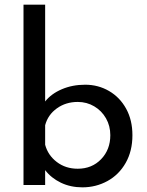

<svg xmlns="http://www.w3.org/2000/svg" viewBox="-20 -795 633 825"><path d="M549 -214Q549 -146 520 -95Q491 -44 441.5 -17Q392 10 334 10Q283 10 241.5 -10Q200 -30 174 -64V0H81V-775H174V-359Q200 -392 245.5 -411.5Q291 -431 346 -431Q402 -431 448.5 -404Q495 -377 522 -328Q549 -279 549 -214ZM454 -214Q454 -254 435.5 -286.5Q417 -319 385 -338Q353 -357 314 -357Q263 -357 224.5 -329.5Q186 -302 174 -257V-173Q186 -128 224 -99Q262 -70 314 -70Q375 -70 414.5 -111Q454 -152 454 -214Z"/></svg>

Font: Josefin Sans
Style: Regular
Weight: 400
Designer: Santiago Orozco
Foundry: Typemade
Version: Version 2.000